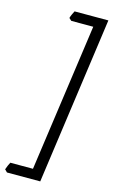

<svg xmlns="http://www.w3.org/2000/svg" viewBox="-183 -833 616 1048"><g transform="rotate(15 125.0 -308.5)"><path d="M160.2 164.1H-27.8L-42 149.9Q-38.1 138.7 -33 126.5Q-27.8 114.3 -23.9 107.9H104L221.2 -726.1H97.2L83 -738.8Q85.9 -749.5 91.3 -761Q96.7 -772.5 101.1 -780.8H292Z"/></g></svg>

Font: GentiumAlt
Style: Italic
Weight: 400
Italic angle: -7°
Designer: J. Victor Gaultney
Version: Version 1.02; 2005; OFL release